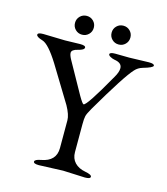

<svg xmlns="http://www.w3.org/2000/svg" viewBox="-118 -892 857 988"><g transform="rotate(15 310.5 -398.0)"><path d="M367 -751Q367 -772 381.5 -786.5Q396 -801 417 -801Q438 -801 452.5 -786.5Q467 -772 467 -751Q467 -730 452.5 -715.5Q438 -701 417 -701Q396 -701 381.5 -715.5Q367 -730 367 -751ZM172 -751Q172 -772 186.5 -786.5Q201 -801 222 -801Q243 -801 257.5 -786.5Q272 -772 272 -751Q272 -730 257.5 -715.5Q243 -701 222 -701Q201 -701 186.5 -715.5Q172 -730 172 -751ZM427 5 310 0 182 5Q153 5 153 -6.5Q153 -18 186 -24Q264 -38 264 -108V-256Q264 -285 239 -330L122 -522Q67 -610 33.5 -620Q0 -630 0 -641.5Q0 -653 29 -653L146 -650L226 -652Q255 -652 255 -641Q255 -628 222.5 -620.5Q190 -613 190 -596Q190 -583 203 -560L295 -395Q317 -357 323 -357Q340 -357 440 -534Q458 -564 458 -585Q458 -614 417 -620Q406 -622 395 -628Q384 -634 384 -640Q384 -651 413 -651L488 -650L592 -653Q621 -653 621 -642.5Q621 -632 568 -617Q544 -610 528 -592Q487 -548 369 -346Q351 -315 347.5 -301Q344 -287 344 -256V-108Q344 -74 364.5 -52.5Q385 -31 420.5 -24.5Q456 -18 456 -6.5Q456 5 427 5Z"/></g></svg>

Font: EB Garamond
Style: Regular
Weight: 400
Version: Version 0.012